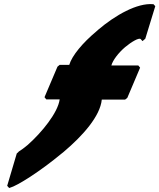

<svg xmlns="http://www.w3.org/2000/svg" viewBox="-20 -783 798 962"><path d="M607 -284 618 -293 682 -444 673 -455H538C545 -481 573 -518 607 -547C638 -573 677 -596 685 -587L694 -577L708 -589L758 -752L749 -762H747C667 -769 558 -707 472 -634L462 -625C395 -569 341 -505 327 -458H279L268 -449L203 -296L212 -285H279C270 -218 189 -119 119 -57C103 -43 87 -32 73 -23V-22L64 -14L16 148L26 159L29 158C67 148 182 75 289 -14C296 -20 296 -19 299 -22C395 -103 482 -201 490 -284ZM288 -10C289 -11 287 -9 288 -10Z"/></svg>

Font: Hussar Woodtype
Style: UltraObl
Weight: 900
Foundry: Cannot Into Space Fonts
Version: Version 1.07